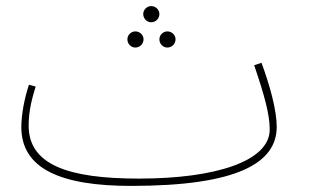

<svg xmlns="http://www.w3.org/2000/svg" viewBox="-20 -589 1015 630"><path d="M476 -516C491 -516 503 -528 503 -543C503 -557 491 -569 476 -569C462 -569 450 -557 450 -543C450 -528 462 -516 476 -516ZM424 -433C439 -433 451 -445 451 -460C451 -474 439 -486 424 -486C410 -486 398 -474 398 -460C398 -445 410 -433 424 -433ZM529 -433C544 -433 556 -445 556 -460C556 -474 544 -486 529 -486C515 -486 503 -474 503 -460C503 -445 515 -433 529 -433ZM410 21C761 21 888 -55 888 -173C888 -225 867 -305 838 -383L814 -375C847 -278 865 -214 865 -164C865 -60 687 -3 436 -3C204 -3 74 -48 74 -177C74 -225 85 -266 97 -305L75 -311C61 -269 50 -215 50 -172C50 -36 178 21 410 21Z"/></svg>

Font: Noto Sans Arabic UI Th
Style: Regular
Weight: 100
Designer: Monotype Design Team, Nadine Chahine and Nizar Qandah
Foundry: Monotype Imaging Inc.
Version: Version 2.010